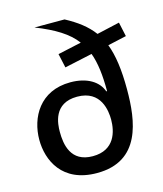

<svg xmlns="http://www.w3.org/2000/svg" viewBox="-110 -802 762 895"><g transform="rotate(-15 271.0 -354.5)"><path d="M232 -503 366 -532C384 -483 391 -423 391 -346H387C370 -396 316 -430 236 -430C88 -430 27 -315 27 -208C27 -110 79 11 248 11C458 11 483 -177 483 -330C483 -425 473 -496 452 -551L542 -571L527 -640L417 -615C385 -658 342 -690 286 -720H141C232 -684 293 -647 331 -596L217 -571ZM249 -70C142 -70 129 -159 129 -219C129 -257 134 -357 249 -357C365 -357 375 -254 375 -213C375 -156 355 -70 249 -70Z"/></g></svg>

Font: Hermeneus One
Style: Regular
Weight: 400
Designer: Rodrigo Fuenzalida, Pablo Impallari
Foundry: Pablo Impallari, Rodrigo Fuenzalida
Version: Version 1.002